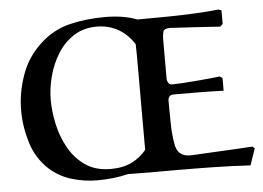

<svg xmlns="http://www.w3.org/2000/svg" viewBox="-52 -788 1194 871"><g transform="rotate(-5 545.5 -352.5)"><path d="M1071 -76 1081 -68 1055 8Q970 3 884.5 1.5Q799 0 713 0Q705 0 681.5 0Q658 0 626.5 0Q595 0 561 -0.5Q527 -1 498 -1Q432 15 357 15Q297 15 240 -2.5Q183 -20 140 -59Q85 -110 62.5 -183.5Q40 -257 40 -330Q40 -411 68.5 -491.5Q97 -572 161 -630Q219 -683 293.5 -701.5Q368 -720 457 -720Q494 -720 531 -714.5Q568 -709 602 -696Q670 -696 738.5 -697Q807 -698 867.5 -701Q928 -704 972 -709L985 -704V-642L973 -631Q944 -633 905.5 -635.5Q867 -638 830.5 -640Q794 -642 769.5 -643.5Q745 -645 745 -645Q718 -645 714 -630Q710 -615 710 -595V-415Q710 -408 715.5 -398.5Q721 -389 730 -389Q753 -389 789.5 -391.5Q826 -394 862.5 -397Q899 -400 924 -403Q949 -406 950 -406Q951 -406 955.5 -403Q960 -400 963 -398V-340Q911 -342 853 -342.5Q795 -343 738 -343Q721 -343 715.5 -335Q710 -327 710 -316Q710 -267 711 -214Q712 -161 719 -123Q727 -61 786 -61Q790 -61 812 -62Q834 -63 866.5 -65Q899 -67 934.5 -68.5Q970 -70 1001 -72Q1032 -74 1051.5 -75Q1071 -76 1071 -76ZM178 -366Q178 -315 190.5 -256.5Q203 -198 231.5 -147Q260 -96 306.5 -63.5Q353 -31 422 -31Q479 -31 519 -51Q559 -71 585 -104V-480Q585 -504 585 -533.5Q585 -563 584 -585Q567 -612 544 -632.5Q521 -653 492 -665Q489 -666 487 -666V-667Q454 -680 415 -680Q354 -680 309.5 -651Q265 -622 236 -575.5Q207 -529 192.5 -474Q178 -419 178 -366Z"/></g></svg>

Font: Aref Ruqaa Ink
Style: Bold
Weight: 700
Designer: Abdullah Aref
Version: Version 1.005